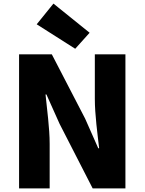

<svg xmlns="http://www.w3.org/2000/svg" viewBox="-20 -1047 804 1067"><path d="M86 0H256V-247C256 -337 241 -439 233 -522H238L311 -359L495 0H677V-745H507V-498C507 -409 522 -302 531 -223H526L453 -388L268 -745H86ZM398 -776 478 -865 277 -1027 184 -912Z"/></svg>

Font: Source Han Sans HK Heavy
Style: Regular
Weight: 900
Designer: Ryoko NISHIZUKA 西塚涼子 (kana, bopomofo & ideographs); Paul D. Hunt (Latin, Greek & Cyrillic); Sandoll Communications 산돌커뮤니
Foundry: Adobe
Version: Version 2.000;hotconv 1.0.107;makeotfexe 2.5.65593